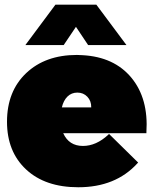

<svg xmlns="http://www.w3.org/2000/svg" viewBox="-20 -789 654 817"><path d="M9.8 -271Q9.8 -400.4 91.3 -477.8Q172.9 -555.2 307.1 -555.2Q311 -555.2 319.1 -554.7Q327.1 -554.2 331.1 -554.2Q465.8 -546.9 539.1 -458.3Q612.3 -369.6 603 -226.1V-222.2H249Q273.4 -168 333 -168Q389.2 -168 440.9 -215.8L443.8 -219.2L567.9 -97.2L564.9 -94.2Q472.2 7.8 313 7.8Q172.4 7.8 91.1 -67.9Q9.8 -143.6 9.8 -271ZM87.9 -597.2 215.8 -769H390.1L518.1 -597.2H355L303.2 -674.8L251 -597.2ZM243.2 -332H368.2Q368.7 -359.4 351.8 -377.2Q335 -395 309.1 -395Q284.2 -395 267.1 -378.2Q250 -361.3 243.2 -332Z"/></svg>

Font: Trueno UltraBlack
Style: Regular
Weight: 950
Designer: Julieta Ulanovsky
Foundry: Julieta Ulanovsky
Version: Version 3.001b | FøM Fix